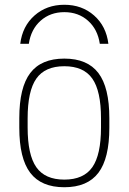

<svg xmlns="http://www.w3.org/2000/svg" viewBox="-20 -776 540 806"><path d="M250 -756Q324 -756 375 -711Q426 -666 435 -592H399Q390 -653 349.5 -689Q309 -725 250 -725Q191 -725 150.5 -689Q110 -653 101 -592H65Q74 -666 125 -711Q176 -756 250 -756ZM250 10Q153 10 107 -50.5Q61 -111 61 -240V-280Q61 -409 107 -469.5Q153 -530 250 -530Q347 -530 393 -469.5Q439 -409 439 -280V-240Q439 -111 393 -50.5Q347 10 250 10ZM250 -22Q331 -22 367.5 -74Q404 -126 404 -241V-279Q404 -394 367.5 -446Q331 -498 250 -498Q169 -498 132.5 -446Q96 -394 96 -279V-241Q96 -126 132.5 -74Q169 -22 250 -22Z"/></svg>

Font: M PLUS Code Latin ExtraLight
Style: Regular
Weight: 250
Designer: Coji Morishita
Foundry: UNDERFOREST DESIGN
Version: Version 1.002; ttfautohint (v1.8.3)